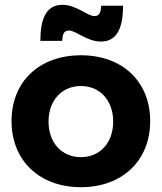

<svg xmlns="http://www.w3.org/2000/svg" viewBox="-20 -773 673 799"><path d="M492 -749H401C400 -724 395 -706 373 -706C344 -706 298 -753 240 -753C171 -753 148 -693 148 -603H239C240 -629 245 -646 267 -646C296 -646 342 -600 400 -600C468 -600 492 -659 492 -749ZM317 -543C144 -543 28 -434 28 -269C28 -105 144 6 317 6C489 6 605 -105 605 -269C605 -434 489 -543 317 -543ZM317 -415C396 -415 451 -355 451 -267C451 -179 396 -119 317 -119C237 -119 182 -179 182 -267C182 -355 237 -415 317 -415Z"/></svg>

Font: Juman SemiBold
Style: Regular
Weight: 600
Designer: Bandar Raffah (Arabic) Julieta Ulanovsky (Latin)
Foundry: Caramella
Version: Version 5.022;PS 005.022;hotconv 1.0.88;makeotf.lib2.5.64775